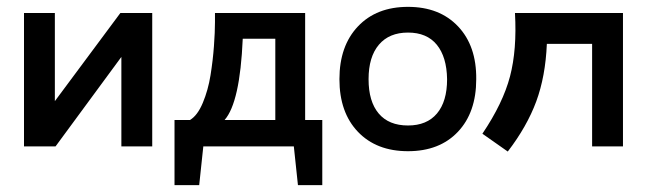

<svg xmlns="http://www.w3.org/2000/svg" viewBox="-20 -427 1887 560"><path d="M331 -389H424V0H334V-261L142 0H50V-389H140V-132Z M870 -77H920V113H849L837 0H573L561 113H489V-77H534Q556 -90 571.5 -127Q587 -164 594 -207.5Q601 -251 604 -292.5Q607 -334 607 -362V-389H870ZM783 -314H688Q680 -128 635 -77H783Z M1369 -196Q1369 -99 1315.5 -42.5Q1262 14 1170 14Q1078 14 1024 -42.5Q970 -99 970 -196Q970 -293 1024 -350Q1078 -407 1170 -407Q1262 -407 1316 -350Q1370 -293 1369 -196ZM1170 -61Q1225 -61 1254.5 -96Q1284 -131 1284 -196Q1283 -261 1254 -296.5Q1225 -332 1170 -332Q1115 -332 1085 -296.5Q1055 -261 1055 -196Q1055 -131 1084.5 -96Q1114 -61 1170 -61Z M1482 -389H1797V0H1707V-299H1575Q1571 -204 1544 -131Q1517 -58 1461 15L1387 -37Q1447 -126 1467.5 -204Q1488 -282 1482 -389Z"/></svg>

Font: MB Grotesk
Style: Regular
Weight: 400
Designer: Nawras Khrais
Foundry: Nawras Khrais
Version: Version 1.000;PS 001.000;hotconv 1.0.88;makeotf.lib2.5.64775